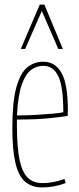

<svg xmlns="http://www.w3.org/2000/svg" viewBox="-20 -810 344 840"><path d="M165 10Q119 10 90 -15Q61 -40 47.5 -97Q34 -154 34 -250Q34 -365 51.5 -428Q69 -491 99.5 -515.5Q130 -540 169 -540Q222 -540 249.5 -490.5Q277 -441 277 -325Q277 -321 276.5 -313Q276 -305 276 -303Q248 -298 192 -292.5Q136 -287 54 -287Q54 -281 54 -275Q54 -269 54 -263Q54 -164 66 -109Q78 -54 102.5 -31.5Q127 -9 166 -9Q213 -9 262 -27L267 -9Q217 10 165 10ZM54 -305Q98 -305 140 -307.5Q182 -310 213.5 -313Q245 -316 257 -319Q257 -431 235 -476.5Q213 -522 169 -522Q141 -522 116.5 -504.5Q92 -487 75.5 -440.5Q59 -394 54 -305ZM71 -596 154 -790H174L255 -596H235L163 -762L90 -596Z"/></svg>

Font: Georama Condensed Thin
Style: Regular
Weight: 100
Width: 3
Designer: Jean-Baptiste Levee
Foundry: Production Type
Version: Version 1.000